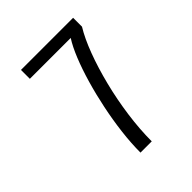

<svg xmlns="http://www.w3.org/2000/svg" viewBox="-195 -820 940 940"><g transform="rotate(-45 275.0 -350.0)"><path d="M233 0Q233 -64.5 241.8 -137Q250.5 -209.5 265.8 -283Q281 -356.5 300.8 -424.2Q320.5 -492 343 -547.5Q365.5 -603 388.5 -638.5H105.5V-700H466.5V-638.5Q436 -589 408 -514.5Q380 -440 358 -352.2Q336 -264.5 323.5 -173.5Q311 -82.5 311 0Z"/></g></svg>

Font: Trispace SemiCondensed Light
Style: Regular
Weight: 300
Width: 4
Designer: Tyler Finck
Foundry: Etcetera Type Company
Version: Version 1.210; ttfautohint (v1.8.3)